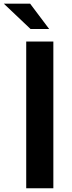

<svg xmlns="http://www.w3.org/2000/svg" viewBox="-62 -1006 383 1026"><path d="M101.1 -851.1H200.7L99.1 -986.3H-41.5ZM78.1 0H223.1V-784.2H78.1Z"/></svg>

Font: Decalotype SemiBold
Style: Regular
Weight: 600
Designer: Alfredo Marco Pradil
Foundry: Alfredo Marco Pradil
Version: Version 1.0